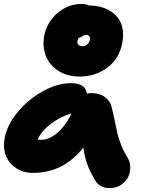

<svg xmlns="http://www.w3.org/2000/svg" viewBox="-24 -893 746 976"><path d="M380.9 -503.9Q317.9 -503.9 272.2 -533.2Q226.6 -562.5 208.5 -610.4Q190.4 -658.2 201.2 -712.9Q214.8 -780.8 268.6 -826.9Q322.3 -873 391.1 -873Q412.6 -873 428.2 -865.2Q493.7 -863.8 536.1 -837.4Q578.6 -811 593.3 -768.6Q607.9 -726.1 597.2 -672.9Q582 -594.2 521.7 -549.1Q461.4 -503.9 380.9 -503.9ZM370.1 -686Q367.2 -673.3 374.5 -665.8Q381.8 -658.2 397 -658.2Q409.7 -658.2 419.9 -667.5Q430.2 -676.8 433.1 -690.9Q435.5 -702.1 429.9 -709Q424.3 -715.8 412.1 -715.8Q405.8 -715.8 394.5 -708.3Q383.3 -700.7 376 -701.2Q372.1 -692.9 370.1 -686ZM145 -14.2Q92.8 -14.2 55.7 -39.8Q18.6 -65.4 4.4 -106.2Q-9.8 -147 0 -192.9Q13.2 -260.3 67.6 -325.2Q122.1 -390.1 195.6 -430.2Q269 -470.2 335.9 -470.2Q373.5 -470.2 393.6 -457.5Q413.6 -444.8 418 -417Q428.2 -419.9 440.9 -419.9Q482.4 -419.9 510.3 -398.9Q538.1 -377.9 543.9 -346.2Q550.8 -319.8 559.1 -279.3Q567.4 -238.8 572.8 -215.1Q578.1 -191.4 591.1 -158Q604 -124.5 623 -94.2Q637.7 -71.8 638.2 -43.9Q638.7 -16.1 627.2 7.3Q615.7 30.8 590.8 46.9Q565.9 63 533.2 63Q483.9 63 460 24.9Q434.1 -19.5 420.4 -55.7Q406.7 -91.8 399.9 -143.1Q298.3 -14.2 145 -14.2ZM186 -182.1Q224.6 -182.1 266.8 -217.3Q309.1 -252.4 339.8 -316.9Q280.3 -298.8 233.6 -262.9Q187 -227.1 167 -183.1Q172.9 -182.1 186 -182.1Z"/></svg>

Font: Shantell Sans Irregular Bouncy
Style: Italic
Weight: 800
Italic angle: -11.31°
Designer: Stephen Nixon, Anya Danilova, Shantell Martin
Foundry: Arrow Type
Version: Version 1.006;[9816181b4]